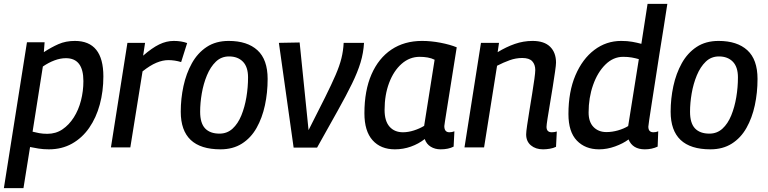

<svg xmlns="http://www.w3.org/2000/svg" viewBox="-37 -760 3958 990"><path d="M-17 210 102 -542H193L189 -491Q227 -516 264.5 -532.5Q302 -549 349 -549Q496 -549 496 -366Q496 -289 477.5 -221Q459 -153 423 -101Q387 -49 334.5 -19.5Q282 10 215 10Q186 10 161.5 6Q137 2 118 -2L84 210ZM207 -70Q251 -70 285 -93Q319 -116 343.5 -154.5Q368 -193 380.5 -241.5Q393 -290 393 -342Q393 -460 303 -460Q274 -460 243.5 -448.5Q213 -437 184 -417L131 -81Q146 -77 165 -73.5Q184 -70 207 -70Z M711 -539 701 -473Q747 -513 784 -531Q821 -549 859 -549Q898 -549 928 -538L897 -440Q864 -450 831 -450Q802 -450 769.5 -436.5Q737 -423 698 -392L635 0H535L620 -539Z M1100 10Q895 10 895 -184Q895 -251 909 -316Q923 -381 952.5 -434Q982 -487 1029 -518Q1076 -549 1142 -549Q1238 -549 1290.5 -501Q1343 -453 1343 -353Q1343 -282 1329 -217Q1315 -152 1286 -100.5Q1257 -49 1210.5 -19.5Q1164 10 1100 10ZM1095 -71Q1134 -71 1162 -96.5Q1190 -122 1207.5 -165Q1225 -208 1233.5 -259Q1242 -310 1242 -361Q1242 -415 1215.5 -442Q1189 -469 1144 -469Q1104 -469 1076 -442Q1048 -415 1030 -371.5Q1012 -328 1003.5 -278.5Q995 -229 995 -184Q995 -125 1020.5 -98Q1046 -71 1095 -71Z M1598 1H1477L1401 -539L1508 -541L1554 -89Q1605 -189 1639 -257.5Q1673 -326 1693.5 -373.5Q1714 -421 1723.5 -459.5Q1733 -498 1735 -539H1840Q1837 -487 1822 -437.5Q1807 -388 1778 -328.5Q1749 -269 1704.5 -189.5Q1660 -110 1598 1Z M2235 10Q2206 10 2184 -3.5Q2162 -17 2153 -43Q2121 -18 2081.5 -4Q2042 10 1999 10Q1926 10 1884 -37Q1842 -84 1842 -176Q1842 -293 1878.5 -376.5Q1915 -460 1981.5 -504.5Q2048 -549 2139 -549Q2186 -549 2235 -539.5Q2284 -530 2318 -516Q2299 -396 2286.5 -318Q2274 -240 2267 -195.5Q2260 -151 2257 -132Q2254 -113 2254 -110Q2254 -78 2280 -78Q2294 -78 2306 -83L2302 -4Q2275 10 2235 10ZM2150 -111 2204 -452Q2188 -460 2168.5 -463.5Q2149 -467 2127 -467Q2075 -467 2034 -431Q1993 -395 1969.5 -333Q1946 -271 1946 -193Q1946 -136 1971.5 -107Q1997 -78 2041 -78Q2068 -78 2097.5 -87.5Q2127 -97 2150 -111Z M2443 -539H2536L2529 -491Q2573 -518 2617.5 -533.5Q2662 -549 2709 -549Q2769 -549 2799.5 -519Q2830 -489 2830 -437Q2830 -425 2825 -390.5Q2820 -356 2813 -311.5Q2806 -267 2798.5 -223.5Q2791 -180 2786 -147.5Q2781 -115 2781 -106Q2781 -78 2808 -78Q2822 -78 2834 -82L2830 -3Q2816 4 2797.5 7Q2779 10 2763 10Q2725 10 2700.5 -10.5Q2676 -31 2676 -67Q2676 -80 2681 -114Q2686 -148 2693 -191Q2700 -234 2707 -277Q2714 -320 2718.5 -353Q2723 -386 2723 -399Q2723 -427 2707.5 -444Q2692 -461 2656 -461Q2623 -461 2591 -449.5Q2559 -438 2526 -421L2459 0H2358Z M3288 10Q3225 10 3204 -41Q3176 -20 3134.5 -5Q3093 10 3052 10Q2981 10 2937.5 -35Q2894 -80 2894 -172Q2894 -287 2930 -371.5Q2966 -456 3027.5 -502.5Q3089 -549 3166 -549Q3198 -549 3223 -544.5Q3248 -540 3270 -534L3302 -740H3404Q3396 -685 3385 -618Q3374 -551 3363 -481Q3352 -411 3342 -345.5Q3332 -280 3323.5 -227Q3315 -174 3310.5 -142Q3306 -110 3306 -107Q3306 -78 3332 -78Q3346 -78 3357 -83L3354 -4Q3324 10 3288 10ZM3090 -79Q3119 -79 3149 -87.5Q3179 -96 3202 -110L3257 -455Q3240 -460 3220.5 -463.5Q3201 -467 3176 -467Q3125 -467 3084.5 -427Q3044 -387 3021 -321.5Q2998 -256 2998 -180Q2998 -131 3023.5 -105Q3049 -79 3090 -79Z M3626 10Q3421 10 3421 -184Q3421 -251 3435 -316Q3449 -381 3478.5 -434Q3508 -487 3555 -518Q3602 -549 3668 -549Q3764 -549 3816.5 -501Q3869 -453 3869 -353Q3869 -282 3855 -217Q3841 -152 3812 -100.5Q3783 -49 3736.5 -19.5Q3690 10 3626 10ZM3621 -71Q3660 -71 3688 -96.5Q3716 -122 3733.5 -165Q3751 -208 3759.5 -259Q3768 -310 3768 -361Q3768 -415 3741.5 -442Q3715 -469 3670 -469Q3630 -469 3602 -442Q3574 -415 3556 -371.5Q3538 -328 3529.5 -278.5Q3521 -229 3521 -184Q3521 -125 3546.5 -98Q3572 -71 3621 -71Z"/></svg>

Font: Georama Medium
Style: Italic
Weight: 500
Italic angle: -9°
Designer: Jean-Baptiste Levee
Foundry: Production Type
Version: Version 1.000